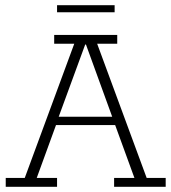

<svg xmlns="http://www.w3.org/2000/svg" viewBox="-20 -717 658 737"><path d="M2 0V-34H75L265 -549H188V-583H430V-549H353L543 -34H616V0H418V-34H496L418 -248L437 -237H188L199 -248L121 -34H199V0ZM201 -257 194 -269H420L415 -257L310 -546H307ZM199 -670V-697H420V-670Z"/></svg>

Font: Rokkitt ExtraLight
Style: Regular
Weight: 250
Version: Version 3.103